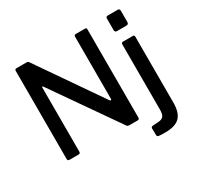

<svg xmlns="http://www.w3.org/2000/svg" viewBox="-188 -959 1380 1346"><g transform="rotate(-30 502.0 -286.0)"><path d="M658 -742Q669 -742 669 -729V-13Q669 -7 665 -3.5Q661 0 654 0H589Q581 0 576.5 -1.5Q572 -3 567 -10L202 -534Q198 -541 194.5 -540Q191 -539 191 -533V-14Q191 0 175 0H104Q88 0 88 -14V-727Q88 -735 91.5 -738.5Q95 -742 103 -742H181Q190 -742 194.5 -739.5Q199 -737 203 -730L553 -223Q559 -216 562 -216Q568 -216 568 -225V-728Q568 -742 582 -742ZM937 -636Q937 -625 932.5 -620Q928 -615 916 -615H842Q825 -615 825 -634V-725Q825 -742 840 -742H922Q929 -742 933 -737.5Q937 -733 937 -726ZM781 170Q756 170 740 169Q724 168 719.5 164.5Q715 161 715 154L714 100Q714 88 726 85L774 82Q803 80 815.5 65Q828 50 828 12V-515Q828 -530 842 -530H922Q934 -530 934 -516V18Q934 97 898.5 133.5Q863 170 781 170Z"/></g></svg>

Font: Libre Franklin Medium
Style: Regular
Weight: 500
Designer: Pablo Impallari, Rodrigo Fuenzalida
Foundry: Impallari Type
Version: Version 1.002; ttfautohint (v1.5)